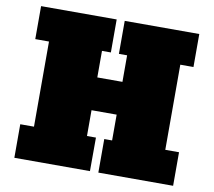

<svg xmlns="http://www.w3.org/2000/svg" viewBox="-85 -890 1102 988"><g transform="rotate(10 466.0 -396.0)"><path d="M51.3 -175.3H123V-620.1H51.3V-792.5H446.3V-620.1H399.9V-481.4H531.2V-620.1H488.3V-792.5H877.9V-620.1H809.1V-175.3H880.9V0H490.2V-175.3H531.2V-310.1H399.9V-175.3H446.8L446.3 0H51.3Z"/></g></svg>

Font: Bevan
Style: Regular
Weight: 400
Foundry: vernon adams
Version: Version 1.000